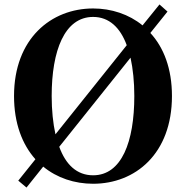

<svg xmlns="http://www.w3.org/2000/svg" viewBox="-20 -805 835 862"><path d="M212 -374C212 -578 270 -729 398 -729C470 -729 520 -681 549 -602L229 -202C218 -252 212 -310 212 -374ZM566 -546C577 -496 583 -437 583 -374C583 -168 526 -18 398 -18C325 -18 275 -66 246 -146ZM398 -767C210 -767 43 -632 43 -374C43 -251 80 -156 139 -90L62 6L99 37L174 -57C236 -6 315 20 398 20C587 20 752 -114 752 -374C752 -497 715 -592 655 -657L732 -753L696 -785L620 -691C559 -741 480 -767 398 -767Z"/></svg>

Font: Noto Serif CJK HK Black
Style: Regular
Weight: 900
Designer: Ryoko NISHIZUKA 西塚涼子 (kana & ideographs); Frank Grießhammer (Latin, Greek & Cyrillic); Wenlong ZHANG 张文龙 (bopomofo); San
Foundry: Adobe
Version: Version 2.001;hotconv 1.1.0;makeotfexe 2.6.0